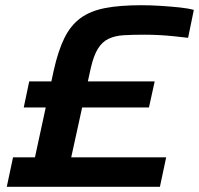

<svg xmlns="http://www.w3.org/2000/svg" viewBox="-20 -716 763 736"><path d="M6 0 30 -113H114L186 -446Q203 -522 227 -570.5Q251 -619 288.5 -646.5Q326 -674 382.5 -685Q439 -696 522 -696Q558 -696 596.5 -693.5Q635 -691 668.5 -687.5Q702 -684 723 -678L701 -571Q676 -574 647.5 -577Q619 -580 590 -581.5Q561 -583 533 -583Q488 -583 454.5 -581Q421 -579 396.5 -567.5Q372 -556 355.5 -529.5Q339 -503 328 -455L253 -113H617L593 0ZM71 -304 92 -404H573L551 -304Z"/></svg>

Font: Saira Expanded SemiBold
Style: Italic
Weight: 600
Width: 7
Italic angle: -12°
Designer: Hector Gatti with collaboration of the Omnibus-Type team
Foundry: Omnibus-Type
Version: Version 1.101